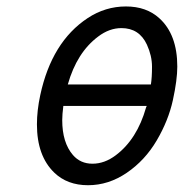

<svg xmlns="http://www.w3.org/2000/svg" viewBox="-20 -554 564 589"><path d="M103.5 -262.2Q138.7 -425.8 249 -498.5Q303.2 -534.2 366.2 -534.2Q429.2 -534.2 468.8 -498Q523.9 -448.2 523.9 -349.6Q523.9 -309.1 510.3 -246.6Q496.6 -184.1 460.7 -123Q424.8 -62 368.9 -23.9Q313 14.2 250 14.2V14.6V14.2Q186.5 14.2 146.5 -24.4Q93.3 -75.7 93.3 -172.4Q93.3 -214.8 103.5 -262.2ZM188 -294.9H442.9Q446.3 -315.9 446.3 -349.4Q446.3 -382.8 430.7 -417Q407.2 -467.8 352.5 -467.8Q315.4 -467.8 281.2 -441.9Q215.8 -393.1 188 -294.9ZM170.9 -185.5Q170.9 -116.7 203.6 -78.6Q226.6 -51.8 263.7 -51.8Q300.8 -51.8 335 -77.6Q400.4 -126.5 428.2 -224.6L430.2 -229H174.3Q170.9 -202.6 170.9 -185.5Z"/></svg>

Font: Tuffy
Style: Italic
Weight: 400
Italic angle: -12°
Designer: Thatcher Ulrich, Karoly Barta and Michael Everson
Version: Version 001.271